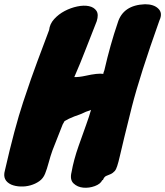

<svg xmlns="http://www.w3.org/2000/svg" viewBox="-57 -806 780 907"><path d="M239 -218 191 -96Q181 -68 173 -38Q165 -8 156 14.5Q147 37 128.5 50Q110 63 87 69.5Q64 76 39.5 75Q15 74 -4 66Q-47 46 -34 0Q12 -202 52.5 -324Q93 -446 119.5 -516Q146 -586 175 -664Q178 -693 199 -716Q220 -739 248.5 -754Q277 -769 308 -775.5Q339 -782 363 -777Q387 -772 398.5 -755Q410 -738 400 -706Q364 -614 349 -576Q334 -538 322 -508L294 -442Q315 -441 347 -448Q405 -461 431 -457Q431 -462 436 -474Q464 -596 499 -698Q524 -782 628 -786Q669 -786 690 -766Q713 -745 696 -709Q604 -451 566 -302Q523 -130 509.5 -70Q496 -10 486 1Q476 12 465.5 16.5Q455 21 445 25Q435 29 429 45H426Q418 63 391 73Q364 83 336.5 80.5Q309 78 290.5 60.5Q272 43 281 7Q291 -50 314 -115.5Q337 -181 350.5 -218Q364 -255 373 -287Q365 -283 357.5 -281Q350 -279 339 -273.5Q328 -268 316.5 -264Q305 -260 294 -256Q266 -245 248 -234ZM352 -285Q353 -285 362 -288Q356 -286 352 -285Z"/></svg>

Font: Knewave
Style: Regular
Weight: 400
Designer: Tyler Finck
Foundry: Tyler Finck
Version: Version 1.001